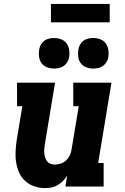

<svg xmlns="http://www.w3.org/2000/svg" viewBox="-20 -952 640 980"><path d="M210 8Q182 8 155.5 -1Q129 -10 109 -28Q89 -46 78 -70.5Q67 -95 62.5 -122Q58 -149 59.5 -178Q61 -207 65 -235L94 -410H67V-530H261L209 -216Q207 -204 206 -192.5Q205 -181 206 -169.5Q207 -158 210.5 -147.5Q214 -137 220.5 -128.5Q227 -120 237.5 -116Q248 -112 260 -112Q275 -112 290 -117Q305 -122 317 -133Q329 -144 336 -158.5Q343 -173 345 -188L382 -410H354V-530H549L481 -120H509V0H314L323 -56Q314 -41 301.5 -28.5Q289 -16 274 -7Q259 2 242.5 5Q226 8 210 8ZM456 -602Q438 -602 420.5 -608.5Q403 -615 392.5 -629Q382 -643 379.5 -661.5Q377 -680 380 -699Q382 -712 388.5 -724Q395 -736 406 -744Q417 -752 430 -755Q443 -758 456 -758Q475 -758 492 -751.5Q509 -745 519.5 -731Q530 -717 533 -698.5Q536 -680 533 -661Q531 -648 524 -636Q517 -624 506 -616Q495 -608 482 -605Q469 -602 456 -602ZM256 -602Q238 -602 220.5 -608.5Q203 -615 192.5 -629Q182 -643 179.5 -661.5Q177 -680 180 -699Q182 -712 188.5 -724Q195 -736 206 -744Q217 -752 230 -755Q243 -758 256 -758Q275 -758 292 -751.5Q309 -745 319.5 -731Q330 -717 333 -698.5Q336 -680 333 -661Q331 -648 324 -636Q317 -624 306 -616Q295 -608 282 -605Q269 -602 256 -602ZM240 -838V-932H540V-838Z"/></svg>

Font: Iosevka Curly Slab HvExObl
Style: Regular
Weight: 900
Width: 7
Italic angle: -9°
Monospace: yes
Designer: Belleve Invis
Foundry: Belleve Invis
Version: Version 11.1.0; ttfautohint (v1.8.3)